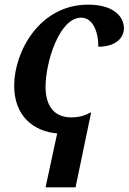

<svg xmlns="http://www.w3.org/2000/svg" viewBox="-20 -566 553 826"><path d="M226 8 176 240H305L372 -82H369C348 -70 322 -61 287 -61C213 -61 176 -110 176 -193C176 -298 235 -490 329 -490C378 -490 403 -433 403 -365C479 -365 513 -404 513 -444C513 -498 465 -546 359 -546C151 -546 41 -345 41 -197C41 -69 122 -1 226 8Z"/></svg>

Font: Noto Serif SemiBold
Style: Italic
Weight: 600
Italic angle: -12°
Designer: Monotype Design Team
Foundry: Monotype Imaging Inc.
Version: Version 2.014